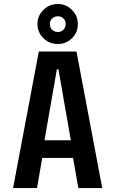

<svg xmlns="http://www.w3.org/2000/svg" viewBox="-20 -964 590 984"><path d="M504 0H381.5L354.5 -154.5H196.5L169.5 0H47L179 -700H372ZM271.5 -609 208 -245H343L279.5 -609ZM277 -738.5Q233.5 -738.5 202.8 -767.8Q172 -797 172 -841.5Q172 -883.5 202.8 -913.5Q233.5 -943.5 277 -943.5Q318 -943.5 348.5 -913.5Q379 -883.5 379 -841.5Q379 -797 348.5 -767.8Q318 -738.5 277 -738.5ZM277 -800Q293.5 -800 305 -811.5Q316.5 -823 316.5 -842.5Q316.5 -858.5 305 -869.5Q293.5 -880.5 277 -880.5Q259 -880.5 247.2 -869.5Q235.5 -858.5 235.5 -842.5Q235.5 -823 247.2 -811.5Q259 -800 277 -800Z"/></svg>

Font: Trispace SemiCondensed Medium
Style: Regular
Weight: 500
Width: 4
Designer: Tyler Finck
Foundry: Etcetera Type Company
Version: Version 1.210; ttfautohint (v1.8.3)